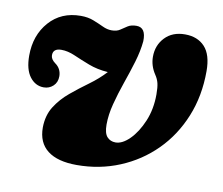

<svg xmlns="http://www.w3.org/2000/svg" viewBox="-60 -540 722 623"><g transform="rotate(10 301.0 -228.5)"><path d="M591.5 -361.5Q591.5 -279.5 563.5 -211Q535.5 -142.5 485.8 -92.8Q436 -43 370.2 -15.8Q304.5 11.5 229 11.5Q166 11.5 133 -14Q100 -39.5 100 -89.5Q100.5 -129.5 119 -158.8Q137.5 -188 165.5 -211.2Q193.5 -234.5 223.5 -256.2Q253.5 -278 276.5 -303Q241 -305.5 212.5 -316.5Q184 -327.5 160.5 -337.8Q137 -348 116 -348Q88.5 -348 88.5 -325.5Q88.5 -312.5 103.5 -301.5Q123.5 -287.5 124 -262.5Q124 -242 111 -230Q98 -218 80 -218Q52.5 -218 34.2 -242Q16 -266 16 -311.5Q16 -378.5 55.2 -423Q94.5 -467.5 159 -467.5Q183 -467.5 201.2 -460.2Q219.5 -453 234.8 -445.8Q250 -438.5 265 -438.5Q282 -438.5 292.5 -445.8Q303 -453 314 -460Q325 -467 342.5 -467Q374 -467 372.5 -421.5Q369.5 -389 358.5 -352.2Q347.5 -315.5 334.2 -277.8Q321 -240 311.5 -203.5Q302 -167 302 -134.5Q302 -106 312.8 -94.2Q323.5 -82.5 340.5 -82.5Q363 -82.5 387 -106.5Q411 -130.5 427.8 -170.5Q444.5 -210.5 444.5 -259Q444.5 -282.5 441.2 -295.8Q438 -309 429.5 -321.5Q412 -348 412 -377.5Q412 -415.5 436.5 -441.2Q461 -467 502.5 -467Q544 -467 567.8 -441.2Q591.5 -415.5 591.5 -361.5Z"/></g></svg>

Font: Fraunces 72pt S100
Style: Bold Italic
Weight: 700
Italic angle: -16°
Version: Version 1.000; ttfautohint (v1.8.3)